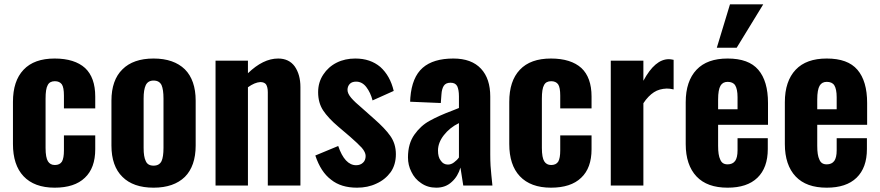

<svg xmlns="http://www.w3.org/2000/svg" viewBox="-20 -859 4073 889"><path d="M89 -43C56 -78 40 -128 40 -192V-387C40 -452 56 -501 89 -536C122 -571 170 -588 233 -588C295 -588 342 -573 374 -544C405 -515 421 -471 421 -412V-357H276V-416C276 -441 273 -459 266 -469C259 -478 249 -483 234 -483C218 -483 207 -477 201 -465C194 -453 191 -432 191 -402V-174C191 -144 195 -123 202 -112C209 -101 219 -95 234 -95C249 -95 260 -100 267 -111C273 -122 276 -139 276 -162V-232H421V-168C421 -110 405 -66 373 -36C341 -5 294 10 233 10C170 10 122 -8 89 -43Z M547 -40C513 -73 496 -122 496 -185V-393C496 -456 513 -505 547 -538C580 -571 628 -588 691 -588C754 -588 802 -571 836 -538C869 -505 886 -456 886 -393V-185C886 -122 869 -73 836 -40C802 -7 754 10 691 10C628 10 580 -7 547 -40ZM728 -113C734 -126 737 -147 737 -174V-403C737 -430 734 -451 728 -465C721 -479 709 -486 691 -486C674 -486 662 -479 655 -465C648 -450 645 -430 645 -403V-174C645 -147 648 -127 655 -113C661 -99 673 -92 691 -92C709 -92 721 -99 728 -113Z M978 -578H1128V-520C1175 -565 1221 -588 1268 -588C1301 -588 1327 -576 1345 -551C1362 -526 1371 -495 1371 -456V0H1220V-432C1220 -448 1217 -460 1212 -468C1207 -475 1198 -479 1185 -479C1168 -478 1149 -470 1128 -455V0H978Z M1513 -27C1481 -51 1457 -88 1440 -139L1546 -183C1566 -124 1594 -94 1629 -94C1642 -94 1653 -98 1661 -106C1669 -113 1673 -124 1673 -137C1673 -148 1667 -161 1655 -175C1643 -188 1625 -205 1601 -226L1547 -272C1515 -299 1491 -325 1476 -348C1461 -371 1453 -399 1453 -432C1453 -463 1461 -490 1477 -514C1492 -537 1513 -556 1539 -569C1565 -582 1594 -588 1625 -588C1672 -588 1710 -575 1741 -549C1771 -522 1792 -485 1803 -438L1705 -394C1699 -418 1689 -439 1676 -456C1663 -473 1647 -481 1629 -481C1617 -481 1607 -478 1600 -471C1593 -464 1589 -454 1589 -443C1589 -431 1595 -419 1606 -406C1617 -393 1634 -377 1659 -356L1713 -308C1745 -280 1770 -254 1787 -230C1804 -206 1813 -178 1813 -145C1813 -113 1805 -85 1789 -62C1772 -39 1750 -21 1723 -9C1696 4 1666 10 1633 10C1584 10 1544 -2 1513 -27Z M1930 -11C1910 -24 1895 -42 1885 -63C1874 -84 1869 -107 1869 -130C1869 -173 1879 -208 1899 -236C1918 -263 1942 -285 1970 -300C1997 -315 2032 -331 2075 -347L2105 -359V-413C2105 -434 2102 -449 2097 -460C2091 -471 2081 -476 2066 -476C2051 -476 2041 -471 2035 -462C2029 -453 2025 -439 2024 -422L2021 -382L1879 -388L1880 -407C1885 -470 1904 -516 1937 -545C1970 -574 2018 -588 2079 -588C2136 -588 2178 -572 2207 -541C2236 -510 2250 -467 2250 -412V-143C2250 -106 2252 -75 2255 -49C2258 -22 2259 -6 2260 0H2125C2122 -19 2118 -47 2112 -83C2104 -56 2091 -34 2072 -17C2053 1 2029 10 2000 10C1973 10 1950 3 1930 -11ZM2082 -107C2091 -114 2099 -121 2105 -130V-289C2076 -275 2053 -256 2035 -233C2017 -210 2008 -186 2008 -162C2008 -142 2012 -126 2021 -115C2029 -103 2040 -97 2054 -97C2063 -97 2073 -100 2082 -107Z M2387 -43C2354 -78 2338 -128 2338 -192V-387C2338 -452 2354 -501 2387 -536C2420 -571 2468 -588 2531 -588C2593 -588 2640 -573 2672 -544C2703 -515 2719 -471 2719 -412V-357H2574V-416C2574 -441 2571 -459 2564 -469C2557 -478 2547 -483 2532 -483C2516 -483 2505 -477 2499 -465C2492 -453 2489 -432 2489 -402V-174C2489 -144 2493 -123 2500 -112C2507 -101 2517 -95 2532 -95C2547 -95 2558 -100 2565 -111C2571 -122 2574 -139 2574 -162V-232H2719V-168C2719 -110 2703 -66 2671 -36C2639 -5 2592 10 2531 10C2468 10 2420 -8 2387 -43Z M2808 -578H2959V-485C2995 -552 3034 -585 3077 -585C3082 -585 3090 -584 3099 -582V-445C3087 -448 3076 -449 3067 -449C3044 -448 3025 -443 3008 -432C2991 -421 2974 -404 2959 -381V0H2808Z M3205 -42C3172 -77 3155 -127 3155 -192V-386C3155 -451 3172 -501 3205 -536C3238 -571 3286 -588 3349 -588C3414 -588 3461 -571 3491 -536C3521 -501 3536 -450 3536 -382V-281H3305V-184C3305 -155 3308 -134 3315 -120C3321 -105 3332 -98 3349 -98C3364 -98 3376 -103 3384 -114C3391 -124 3395 -140 3395 -163V-219H3535V-169C3535 -111 3519 -67 3487 -36C3455 -5 3409 10 3349 10C3286 10 3238 -7 3205 -42ZM3395 -353V-409C3395 -434 3391 -453 3384 -464C3377 -475 3365 -480 3349 -480C3334 -480 3323 -474 3316 -462C3309 -450 3305 -429 3305 -398V-353ZM3360 -839H3514L3391 -638H3299Z M3664 -42C3631 -77 3614 -127 3614 -192V-386C3614 -451 3631 -501 3664 -536C3697 -571 3745 -588 3808 -588C3873 -588 3920 -571 3950 -536C3980 -501 3995 -450 3995 -382V-281H3764V-184C3764 -155 3767 -134 3774 -120C3780 -105 3791 -98 3808 -98C3823 -98 3835 -103 3843 -114C3850 -124 3854 -140 3854 -163V-219H3994V-169C3994 -111 3978 -67 3946 -36C3914 -5 3868 10 3808 10C3745 10 3697 -7 3664 -42ZM3854 -353V-409C3854 -434 3850 -453 3843 -464C3836 -475 3824 -480 3808 -480C3793 -480 3782 -474 3775 -462C3768 -450 3764 -429 3764 -398V-353Z"/></svg>

Font: Oswald SemiBold
Style: Regular
Weight: 400
Version: Version